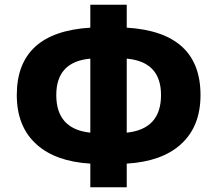

<svg xmlns="http://www.w3.org/2000/svg" viewBox="-20 -778 918 812"><path d="M516 -217Q661 -232 661 -376Q661 -517 516 -530ZM362 -530Q218 -517 218 -376Q218 -232 362 -217ZM516 -661Q828 -642 828 -376Q828 -242 744 -167Q664 -95 516 -86V14H362V-86Q215 -95 135 -167Q51 -242 51 -376Q51 -642 362 -661V-758H516Z"/></svg>

Font: KaiGen Gothic KR Heavy
Style: Heavy
Weight: 900
Designer: Ryoko NISHIZUKA  (kana & ideographs); Paul D. Hunt (Latin, Greek & Cyrillic); Wenlong ZHANG  (bopomofo); Sandoll Communi
Foundry: Adobe Systems Incorporated
Version: Version 1.002 March 28, 2018